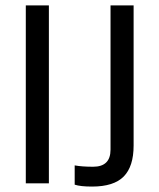

<svg xmlns="http://www.w3.org/2000/svg" viewBox="-20 -675 587 707"><path d="M160 0H75V-655H160ZM472 -655V-139Q472 -62 435.5 -25Q399 12 319 12Q276 12 255 5V-66Q282 -61 323 -61Q387 -61 387 -124V-655Z"/></svg>

Font: RopaSansRegular
Style: Regular
Weight: 400
Designer: Botio Nikoltchev
Foundry: Botjo Nikoltchev
Version: Version 1.002